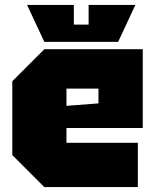

<svg xmlns="http://www.w3.org/2000/svg" viewBox="-20 -760 630 780"><path d="M30 -130V-430L160 -560H560V-240H250V-180H540V0H160ZM250 -330 380 -340V-400H250ZM340 -740H530L460 -590H160L90 -740H280V-660H340Z"/></svg>

Font: Tektur Black
Style: Regular
Weight: 900
Designer: Adam Jagosz
Foundry: Adam Jagosz
Version: Version 1.005;gftools[0.9.30]